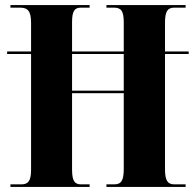

<svg xmlns="http://www.w3.org/2000/svg" viewBox="-20 -734 769 754"><path d="M21 0H332V-10H298C273 -10 263 -24 263 -68V-368H466V-72C466 -24 456 -10 428 -10H398V0H709V-10H665C639 -10 628 -24 628 -69V-522H721V-532H628V-645C628 -691 639 -704 665 -704H709V-714H398V-704H427C456 -704 466 -691 466 -645V-532H263V-647C263 -691 273 -704 298 -704H332V-714H21V-704H58C89 -704 102 -691 102 -644V-532H8V-522H102V-68C102 -24 91 -10 64 -10H21ZM263 -378V-522H466V-378Z"/></svg>

Font: Noto Serif Display Condensed ExtraBold
Style: Regular
Weight: 800
Width: 3
Designer: Monotype Design Team
Foundry: Monotype Imaging Inc.
Version: Version 2.009